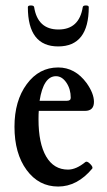

<svg xmlns="http://www.w3.org/2000/svg" viewBox="-20 -672 392 703"><path d="M193 -502Q82 -502 82 -646Q82 -652 93 -652Q104 -652 105 -646Q118 -564 194 -564Q270 -564 283 -646Q284 -652 294.5 -652Q305 -652 305 -646Q305 -502 193 -502ZM193 11Q122 11 77.5 -49.5Q33 -110 33 -208Q33 -303 78 -364Q123 -425 193 -425Q255 -425 297 -368Q324 -330 324 -299Q324 -266 291 -266H122Q121 -256 121 -235Q121 -147 149 -99Q177 -51 229 -51Q259 -51 293 -79Q299 -83 310 -72Q321 -61 318 -55Q263 11 193 11ZM185 -393Q139 -393 125 -303H225Q239 -303 239 -314Q239 -346 223 -369.5Q207 -393 185 -393Z"/></svg>

Font: Junicode Cond Medium
Style: Regular
Weight: 500
Width: 3
Designer: Peter S. Baker
Version: Version 2.201